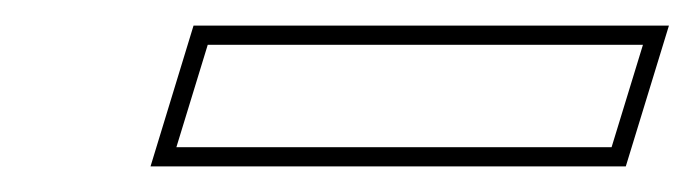

<svg xmlns="http://www.w3.org/2000/svg" viewBox="-20 -435 543 150"><path d="M157.8 -320H117.8L142.3 -400H182.3H442.3H482.3L457.8 -320H417.8ZM97.6 -305H468.9L502.6 -415H131.2Z"/></svg>

Font: Nordica Plus
Style: NordicaClassicLightOblOl
Weight: 300
Version: Version 1.01